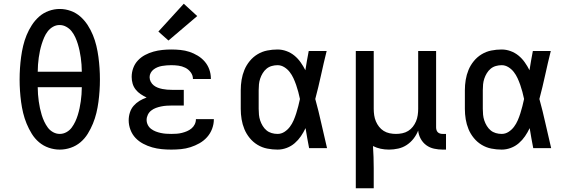

<svg xmlns="http://www.w3.org/2000/svg" viewBox="-20 -793 3040 1028"><path d="M300 8Q270 8 241 -2Q212 -12 189 -31.5Q166 -51 150 -77Q134 -103 122.5 -131Q111 -159 104 -188Q97 -217 93 -247Q89 -277 87 -307Q85 -337 85 -367Q85 -398 87 -428Q89 -458 93 -488Q97 -518 104 -547.5Q111 -577 122.5 -605Q134 -633 150.5 -658.5Q167 -684 189.5 -704Q212 -724 241 -734.5Q270 -745 300 -745Q330 -745 359 -734.5Q388 -724 410.5 -704Q433 -684 449.5 -658.5Q466 -633 477.5 -605Q489 -577 496 -547.5Q503 -518 507 -488Q511 -458 513 -428Q515 -398 515 -367Q515 -337 513 -307Q511 -277 507 -247Q503 -217 496 -188Q489 -159 477.5 -131Q466 -103 450 -77Q434 -51 411 -31.5Q388 -12 359 -2Q330 8 300 8ZM418 -409Q418 -428 416.5 -447Q415 -466 412.5 -484.5Q410 -503 406 -521.5Q402 -540 396.5 -558Q391 -576 383 -593.5Q375 -611 363.5 -625.5Q352 -640 335 -649.5Q318 -659 299 -659Q280 -659 263.5 -649.5Q247 -640 235.5 -625Q224 -610 216.5 -592.5Q209 -575 203.5 -557.5Q198 -540 194 -521.5Q190 -503 187.5 -484.5Q185 -466 183.5 -447Q182 -428 182 -409ZM300 -76Q319 -76 336 -85.5Q353 -95 364 -110Q375 -125 383 -142Q391 -159 396.5 -177Q402 -195 406 -213.5Q410 -232 412.5 -250.5Q415 -269 416.5 -288Q418 -307 418 -326H182Q182 -307 183.5 -288Q185 -269 187.5 -250.5Q190 -232 194 -213.5Q198 -195 203.5 -177Q209 -159 217 -142Q225 -125 236 -110Q247 -95 264 -85.5Q281 -76 300 -76Z M897 8Q871 8 845.5 5.5Q820 3 795 -4Q770 -11 746.5 -23.5Q723 -36 705.5 -54.5Q688 -73 678.5 -98Q669 -123 669 -149Q669 -170 675.5 -190.5Q682 -211 695.5 -226.5Q709 -242 727 -253Q745 -264 765 -271Q748 -279 733 -289Q718 -299 706.5 -313.5Q695 -328 690 -345.5Q685 -363 685 -381Q685 -406 693.5 -429Q702 -452 718.5 -469.5Q735 -487 756.5 -498.5Q778 -510 801.5 -516.5Q825 -523 849 -525.5Q873 -528 897 -528Q922 -528 946.5 -525.5Q971 -523 994 -515.5Q1017 -508 1038.5 -495Q1060 -482 1076 -463.5Q1092 -445 1100.5 -421.5Q1109 -398 1109 -373Q1109 -373 1109 -372Q1109 -371 1109 -370H1013Q1013 -371 1013 -371Q1013 -371 1013 -371Q1013 -390 1001 -406Q989 -422 971.5 -430.5Q954 -439 935 -441.5Q916 -444 897 -444Q885 -444 872.5 -443Q860 -442 848 -440Q836 -438 824.5 -433.5Q813 -429 803 -421.5Q793 -414 787 -403Q781 -392 781 -380Q781 -380 781 -380Q781 -380 781 -380Q781 -367 787 -355.5Q793 -344 803 -336Q813 -328 825 -323.5Q837 -319 849.5 -316.5Q862 -314 874.5 -313Q887 -312 900 -312H964V-228H900Q886 -228 871.5 -227Q857 -226 842.5 -223Q828 -220 814.5 -215Q801 -210 789.5 -201Q778 -192 771.5 -178.5Q765 -165 765 -151Q765 -137 771.5 -124Q778 -111 789.5 -102.5Q801 -94 814 -89Q827 -84 841 -81Q855 -78 869 -77Q883 -76 897 -76Q912 -76 926 -77Q940 -78 954 -81.5Q968 -85 981 -90.5Q994 -96 1005 -105Q1016 -114 1022.5 -127Q1029 -140 1029 -155H1125Q1125 -154 1125 -154Q1125 -154 1125 -154Q1125 -128 1115.5 -103Q1106 -78 1088.5 -58.5Q1071 -39 1048 -26Q1025 -13 1000 -5Q975 3 949 5.5Q923 8 897 8ZM882 -576 828 -624 964 -773 1036 -707Z M1466 8Q1438 8 1410.5 2.5Q1383 -3 1359 -17.5Q1335 -32 1317 -54Q1299 -76 1288.5 -101.5Q1278 -127 1273.5 -154.5Q1269 -182 1269 -210V-310Q1269 -338 1273.5 -365.5Q1278 -393 1288.5 -418.5Q1299 -444 1317 -466Q1335 -488 1359 -502.5Q1383 -517 1410.5 -522.5Q1438 -528 1466 -528Q1490 -528 1513.5 -519.5Q1537 -511 1556 -495.5Q1575 -480 1589.5 -459.5Q1604 -439 1615 -417Q1619 -443 1623.5 -468.5Q1628 -494 1633 -520H1729Q1713 -456 1699 -391.5Q1685 -327 1668 -263Q1686 -198 1700.5 -132Q1715 -66 1731 0H1635Q1630 -27 1625 -53.5Q1620 -80 1616 -107Q1605 -84 1591 -63.5Q1577 -43 1558 -26.5Q1539 -10 1515 -1Q1491 8 1466 8ZM1466 -76Q1486 -76 1503 -87Q1520 -98 1532 -114Q1544 -130 1552 -148.5Q1560 -167 1566 -186Q1572 -205 1577 -224.5Q1582 -244 1586 -263Q1582 -282 1577 -301Q1572 -320 1565.5 -338.5Q1559 -357 1551 -374.5Q1543 -392 1531 -407.5Q1519 -423 1502 -433.5Q1485 -444 1466 -444Q1450 -444 1434.5 -439.5Q1419 -435 1407 -425Q1395 -415 1386.5 -401Q1378 -387 1373 -372Q1368 -357 1366.5 -341.5Q1365 -326 1365 -310V-210Q1365 -194 1366.5 -178.5Q1368 -163 1373 -148Q1378 -133 1386.5 -119Q1395 -105 1407 -95Q1419 -85 1434.5 -80.5Q1450 -76 1466 -76Z M1885 215V-520H1981V-210Q1981 -193 1983.5 -176Q1986 -159 1992.5 -143.5Q1999 -128 2009.5 -114.5Q2020 -101 2034.5 -92Q2049 -83 2066 -79.5Q2083 -76 2100 -76Q2117 -76 2134 -79.5Q2151 -83 2165.5 -92Q2180 -101 2190.5 -114.5Q2201 -128 2207.5 -143.5Q2214 -159 2216.5 -176Q2219 -193 2219 -210V-520H2315V-111Q2315 -104 2317 -97Q2319 -90 2324 -85Q2329 -80 2336 -78Q2343 -76 2350 -76H2368V8H2350Q2327 8 2304 3Q2281 -2 2262.5 -15.5Q2244 -29 2232.5 -50Q2221 -71 2219 -94Q2210 -71 2194.5 -51Q2179 -31 2158 -17Q2137 -3 2112 2.5Q2087 8 2063 8Q2040 8 2018.5 3.5Q1997 -1 1977 -11Q1979 18 1980 48Q1981 78 1981 107V215Z M2666 8Q2638 8 2610.5 2.5Q2583 -3 2559 -17.5Q2535 -32 2517 -54Q2499 -76 2488.5 -101.5Q2478 -127 2473.5 -154.5Q2469 -182 2469 -210V-310Q2469 -338 2473.5 -365.5Q2478 -393 2488.5 -418.5Q2499 -444 2517 -466Q2535 -488 2559 -502.5Q2583 -517 2610.5 -522.5Q2638 -528 2666 -528Q2690 -528 2713.5 -519.5Q2737 -511 2756 -495.5Q2775 -480 2789.5 -459.5Q2804 -439 2815 -417Q2819 -443 2823.5 -468.5Q2828 -494 2833 -520H2929Q2913 -456 2899 -391.5Q2885 -327 2868 -263Q2886 -198 2900.5 -132Q2915 -66 2931 0H2835Q2830 -27 2825 -53.5Q2820 -80 2816 -107Q2805 -84 2791 -63.5Q2777 -43 2758 -26.5Q2739 -10 2715 -1Q2691 8 2666 8ZM2666 -76Q2686 -76 2703 -87Q2720 -98 2732 -114Q2744 -130 2752 -148.5Q2760 -167 2766 -186Q2772 -205 2777 -224.5Q2782 -244 2786 -263Q2782 -282 2777 -301Q2772 -320 2765.5 -338.5Q2759 -357 2751 -374.5Q2743 -392 2731 -407.5Q2719 -423 2702 -433.5Q2685 -444 2666 -444Q2650 -444 2634.5 -439.5Q2619 -435 2607 -425Q2595 -415 2586.5 -401Q2578 -387 2573 -372Q2568 -357 2566.5 -341.5Q2565 -326 2565 -310V-210Q2565 -194 2566.5 -178.5Q2568 -163 2573 -148Q2578 -133 2586.5 -119Q2595 -105 2607 -95Q2619 -85 2634.5 -80.5Q2650 -76 2666 -76Z"/></svg>

Font: Iosevka Custom Medium Extended
Style: Regular
Weight: 500
Width: 7
Monospace: yes
Designer: Belleve Invis
Foundry: Belleve Invis
Version: Version 11.2.4; ttfautohint (v1.8.4)